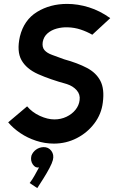

<svg xmlns="http://www.w3.org/2000/svg" viewBox="-20 -726 594 984"><path d="M256 10Q210 10 165.5 -4.5Q121 -19 84 -44Q47 -69 22 -99L119 -181Q145 -150 184.5 -132Q224 -114 259 -114Q292 -114 320.5 -127.5Q349 -141 367 -163.5Q385 -186 388 -213Q392 -242 373 -263.5Q354 -285 323 -295Q236 -319 175.5 -346Q115 -373 90 -418Q65 -463 82 -539Q103 -624 170 -665Q237 -706 324 -706Q379 -706 435.5 -688.5Q492 -671 545 -633L453 -548Q425 -564 393.5 -574.5Q362 -585 327 -586Q298 -587 270.5 -579.5Q243 -572 223.5 -555Q204 -538 199 -511Q195 -484 208 -469Q221 -454 247.5 -444.5Q274 -435 309 -422Q378 -403 425.5 -378Q473 -353 494.5 -311.5Q516 -270 507 -201Q500 -142 464 -94Q428 -46 373.5 -18Q319 10 256 10ZM141 72Q148 53 164.5 41Q181 29 202 28Q228 27 243 47Q258 67 251 94Q247 110 233.5 135.5Q220 161 203 188Q186 215 171 238L132 212Q146 194 157.5 173Q169 152 180 132Q161 136 148 116.5Q135 97 141 72Z"/></svg>

Font: Kulim Park
Style: Bold Italic
Weight: 700
Italic angle: -8°
Designer: Noponies / Dale Sattler
Foundry: Noponies
Version: Version 1.000; ttfautohint (v1.8.3)